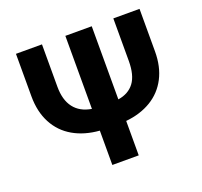

<svg xmlns="http://www.w3.org/2000/svg" viewBox="-123 -847 1041 988"><g transform="rotate(-20 398.0 -353.5)"><path d="M736.3 -707V-474.6Q736.3 -390.6 704.3 -329.1Q672.4 -267.6 613.3 -231.9Q554.2 -196.3 474.6 -188.5V0H330.1V-188Q248 -194.3 187 -229.5Q126 -264.6 92.8 -327.1Q59.6 -389.6 59.6 -474.6V-707H202.1V-474.6Q202.1 -402.3 234.6 -359.9Q267.1 -317.4 330.1 -307.1V-707H474.6V-306.6Q532.2 -315.4 562.5 -355.7Q592.8 -396 592.8 -474.6V-707Z"/></g></svg>

Font: Pretendard GOV
Style: Bold
Weight: 700
Designer: Base glyphs from Inter by Rasmus Andersson; Hangeul glyphs from Noto Sans CJK(Source Han Sans) by Jang Soo-young and Kan
Foundry: Kil Hyung-jin
Version: Version 1.309